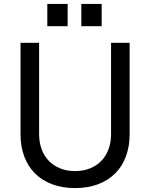

<svg xmlns="http://www.w3.org/2000/svg" viewBox="-20 -947 762 982"><path d="M396 -813V-927H500V-813ZM222 -813V-927H326V-813ZM364 15Q299 15 247 -4.5Q195 -24 159 -60Q123 -96 104 -147Q85 -198 85 -260V-728H180V-261Q180 -220 192.5 -185Q205 -150 229 -125Q253 -100 287 -86Q321 -72 364 -72Q407 -72 441 -86Q475 -100 499 -125Q523 -150 535.5 -185Q548 -220 548 -261V-728H643V-260Q643 -198 624 -147Q605 -96 569 -60Q533 -24 481 -4.5Q429 15 364 15Z"/></svg>

Font: Gen
Style: Regular
Weight: 400
Version: Version 1.000;PS 001.001;hotconv 1.0.56